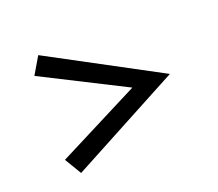

<svg xmlns="http://www.w3.org/2000/svg" viewBox="-76 -602 670 591"><g transform="rotate(-20 259.0 -306.0)"><path d="M98 -113 65 -168 336 -306 65 -443 98 -499 459 -306Z"/></g></svg>

Font: Manuale Medium
Style: Italic
Weight: 500
Italic angle: -11°
Version: Version 1.002